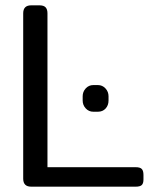

<svg xmlns="http://www.w3.org/2000/svg" viewBox="-20 -700 585 720"><path d="M67 -30V-650Q67 -680 97 -680H128Q144 -680 151 -672.5Q158 -665 158 -650V-73H489Q505 -73 511.5 -66.5Q518 -60 518 -44V-27Q518 -12 511.5 -6Q505 0 489 0H97Q67 0 67 -30ZM290 -323V-339Q290 -356 301.5 -368.5Q313 -381 330 -381H347Q364 -381 375.5 -368.5Q387 -356 387 -339V-323Q387 -305 376 -293Q365 -281 347 -281H330Q313 -281 301.5 -293.5Q290 -306 290 -323Z"/></svg>

Font: Mitr Light
Style: Regular
Weight: 300
Designer: Thanarat Vachiruckul
Foundry: Cadson Demak
Version: Version 1.002